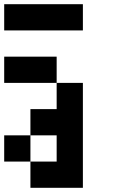

<svg xmlns="http://www.w3.org/2000/svg" viewBox="-20 -895 540 915"><path d="M0 -125V-250H125V-125ZM0 -500V-625H250V-500ZM0 -750V-875H375V-750ZM125 -250V-375H250V-500H375V0H125V-125H250V-250Z"/></svg>

Font: GalmuriMono7 Regular
Style: Regular
Weight: 400
Designer: Lee Minseo (quiple)
Version: Version 2.399;hotconv 1.1.1;makeotfexe 2.6.0 DEVELOPMENT